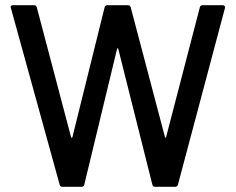

<svg xmlns="http://www.w3.org/2000/svg" viewBox="-20 -720 908 740"><path d="M761 -700H838Q843 -700 845.5 -697Q848 -694 847 -689L666 -9Q664 0 655 0H578Q569 0 567 -9L436 -531Q435 -534 433.5 -534Q432 -534 431 -531L305 -9Q303 0 294 0H221Q212 0 210 -8L22 -689L21 -692Q21 -700 31 -700H111Q120 -700 122 -691L254 -191Q255 -189 256.5 -189Q258 -189 259 -191L383 -691Q385 -700 394 -700H473Q482 -700 484 -691L616 -191Q617 -189 618 -189Q619 -189 620 -191L750 -691Q752 -700 761 -700Z"/></svg>

Font: BarlowMedium
Style: Regular
Weight: 500
Designer: Jeremy Tribby
Foundry: Tribby Type
Version: Version 1.422